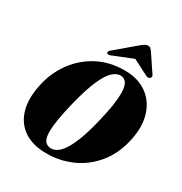

<svg xmlns="http://www.w3.org/2000/svg" viewBox="-211 -1084 1187 1252"><g transform="rotate(30 382.0 -458.5)"><path d="M494.5 -713Q590.5 -712.5 656.8 -666Q723 -619.5 749.5 -536.2Q776 -453 752.5 -343.5Q727 -226 661.5 -146.5Q596 -67 505.2 -27.2Q414.5 12.5 313.5 11.5Q211.5 11 145.2 -34.8Q79 -80.5 56.2 -165.5Q33.5 -250.5 62.5 -369.5Q86.5 -466.5 145.5 -544.5Q204.5 -622.5 293 -668Q381.5 -713.5 494.5 -713ZM326.5 -31.5Q347 -31.5 369.2 -44.5Q391.5 -57.5 415.2 -92.2Q439 -127 463.5 -191Q488 -255 512 -357Q529 -428 536.8 -480Q544.5 -532 544.5 -568Q544.5 -624 528.5 -646.8Q512.5 -669.5 485.5 -670.5Q457.5 -672 427.2 -646Q397 -620 365.8 -551.2Q334.5 -482.5 303 -356.5Q283 -275.5 273.8 -219Q264.5 -162.5 264 -125.5Q264.5 -72 281.2 -52Q298 -32 326.5 -31.5ZM366.5 -754Q344 -743.5 335 -752.5Q332 -756.5 333.2 -763.5Q334.5 -770.5 344.5 -778L497 -907Q510 -917 519.8 -923Q529.5 -929 542 -929Q554.5 -929 560.8 -923Q567 -917 574.5 -907L661 -778Q666.5 -770.5 664 -763.5Q661.5 -756.5 656 -752.5Q642.5 -743.5 626 -754L511.5 -812.5Z"/></g></svg>

Font: Fraunces 72pt Black
Style: Italic
Weight: 900
Italic angle: -16°
Version: Version 1.000;[b76b70a41]